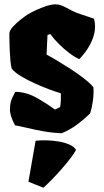

<svg xmlns="http://www.w3.org/2000/svg" viewBox="-20 -608 482 890"><path d="M265.6 9.8Q221.7 7.8 179.7 0.2Q137.7 -7.3 103.8 -15.6Q69.8 -23.9 49.8 -26.9Q25.4 -71.3 26.1 -103Q26.9 -134.8 36.9 -154.5Q46.9 -174.3 50.8 -182.6Q102.5 -181.2 148.7 -155.3Q194.8 -129.4 234.9 -100.1L258.8 -111.8Q261.2 -126 262 -144Q262.7 -162.1 261.7 -175.8Q239.7 -182.1 208 -193.8Q176.8 -205.6 141.4 -221.4Q106 -237.3 76.7 -255.1Q47.4 -272.9 34.2 -290Q30.3 -304.7 28.1 -328.4Q25.9 -352.1 24.9 -377.7Q23.9 -403.3 23.7 -423.6Q23.4 -443.8 23.4 -451.7Q23.4 -466.3 40.5 -484.9Q57.6 -503.4 78.6 -519.5Q99.6 -535.6 110.4 -542Q125.5 -551.3 148.4 -561.8Q171.4 -572.3 195.3 -580.1Q219.2 -587.9 237.8 -587.9Q259.3 -587.9 287.4 -572.3Q315.4 -556.6 336.9 -547.9L415.5 -521.5Q428.2 -477.1 409.2 -427.5Q390.1 -377.9 347.7 -334Q327.6 -342.3 302.5 -361.1Q277.3 -379.9 253.4 -403.8Q229.5 -427.7 212.9 -450.2L200.2 -445.8L195.8 -355Q212.9 -346.2 243.2 -328.1Q273.4 -310.1 307.4 -288.1Q341.3 -266.1 370.1 -243.7Q398.9 -221.2 413.1 -203.6Q415 -173.3 410.6 -140.6Q406.2 -107.9 397.5 -82Q369.1 -54.2 336.9 -30.3Q304.7 -6.3 265.6 9.8ZM181.2 262.2 111.8 234.4 145 44.4Q166 42 194.1 42.5Q222.2 43 250.5 47.6Q278.8 52.2 301 61.8Q323.2 71.3 332.5 86.9Q323.2 104 304.7 128.2Q286.1 152.3 263.4 178Q240.7 203.6 218.8 226.1Q196.8 248.5 181.2 262.2Z"/></svg>

Font: Fruktur
Style: Regular
Weight: 400
Designer: Viktoriya Grabowska, Eben Sorkin
Foundry: Viktoriya Grabowska
Version: Version 1.008; ttfautohint (v1.8.4.7-5d5b)